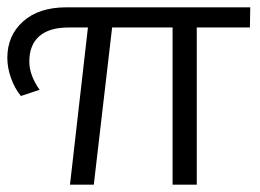

<svg xmlns="http://www.w3.org/2000/svg" viewBox="-25 -504 709 524"><path d="M657 -429H512V0H446V-429H281L231 0H166L215 -429H163Q109 -429 82 -405Q55 -381 55 -336Q55 -299 83 -259L32 -242Q15 -263 5 -291Q-5 -319 -5 -346Q-5 -407 38 -445.5Q81 -484 156 -484H658Z"/></svg>

Font: Montserrat Ace
Style: Regular
Weight: 400
Designer: Julieta Ulanovsky
Foundry: Julieta Ulanovsky
Version: Version 1